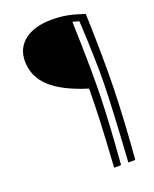

<svg xmlns="http://www.w3.org/2000/svg" viewBox="-184 -866 995 1242"><g transform="rotate(-20 313.0 -245.5)"><path d="M549 -724Q559 -413 554 -208.5Q549 -4 527 272Q516 273 504.5 273.5Q493 274 479 273Q503 -104 505.5 -265Q508 -426 494 -693Q487 -696 478 -698.5Q469 -701 450 -706Q461 -356 455.5 -174Q450 8 429 272Q417 274 404 274Q391 274 381 273Q394 67 398.5 -42.5Q403 -152 404 -263Q235 -315 154.5 -390Q74 -465 74 -571Q74 -661 141.5 -713Q209 -765 329 -765Q385 -765 433 -756Q481 -747 549 -724Z"/></g></svg>

Font: Atma Light
Style: Regular
Weight: 300
Designer: Gregori Vincens, Jeremie Hornus, Riccardo Olocco, Yoann Minet.
Foundry: black foundry
Version: Version 1.102;PS 1.100;hotconv 1.0.86;makeotf.lib2.5.63406